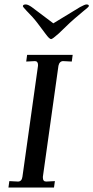

<svg xmlns="http://www.w3.org/2000/svg" viewBox="-20 -844 420 864"><path d="M61 -27Q78 -27 81 -49L151 -548V-553Q151 -560 147.5 -564.5Q144 -569 137 -569L98 -567L102 -597H307L303 -567L264 -569Q256 -569 250.5 -563.5Q245 -558 243 -548L173 -49V-44Q173 -27 188 -27L227 -29L223 0H18L22 -29ZM184 -693 148 -741Q129 -766 99 -796Q83 -813 83 -816Q83 -824 96 -824Q106 -824 123 -812L220 -739L340 -812Q362 -824 369 -824Q380 -824 380 -817Q380 -813 353 -792Q310 -756 294 -741L244 -693Q216 -668 210 -668Q202 -668 184 -693Z"/></svg>

Font: Unna
Style: Italic
Weight: 400
Italic angle: -8.05°
Designer: Jorge de Buen Unna
Foundry: Omnibus-Type
Version: Version 2.008